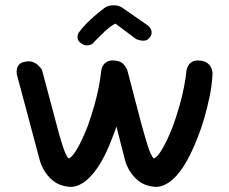

<svg xmlns="http://www.w3.org/2000/svg" viewBox="-20 -713 873 732"><path d="M243 -1Q229 -2 213.5 -7Q198 -12 183 -23.5Q168 -35 155 -53Q142 -71 133 -97L44 -430Q44 -430 43.5 -436.5Q43 -443 45 -452Q47 -461 54.5 -468.5Q62 -476 78 -478Q94 -481 105.5 -476.5Q117 -472 124.5 -465Q132 -458 136 -452.5Q140 -447 140 -447L193 -248Q207 -193 219 -156.5Q231 -120 241 -109Q252 -110 271 -140.5Q290 -171 314 -231Q329 -273 339.5 -310.5Q350 -348 356.5 -381Q363 -414 366 -444Q366 -444 367.5 -450.5Q369 -457 374 -465Q379 -473 389.5 -478.5Q400 -484 419 -482Q438 -480 447.5 -471.5Q457 -463 461 -453Q465 -443 465 -435.5Q465 -428 465 -428Q464 -397 458.5 -365Q453 -333 445 -302Q437 -271 428 -242.5Q419 -214 409 -190Q383 -120 354.5 -77.5Q326 -35 297.5 -16.5Q269 2 243 -1ZM568 -1Q554 -2 538.5 -7Q523 -12 508 -23.5Q493 -35 480 -53Q467 -71 458 -97L373 -430Q373 -430 372.5 -436.5Q372 -443 373.5 -452Q375 -461 381.5 -468.5Q388 -476 403 -478Q419 -482 430.5 -477.5Q442 -473 450 -466Q458 -459 461.5 -453Q465 -447 465 -447L517 -248Q532 -193 543.5 -156.5Q555 -120 566 -109Q577 -110 596 -140.5Q615 -171 639 -231Q654 -273 664.5 -310.5Q675 -348 681.5 -381Q688 -414 691 -444Q691 -444 692.5 -450.5Q694 -457 699 -465Q704 -473 714.5 -478.5Q725 -484 743 -482Q762 -480 772 -471.5Q782 -463 786 -453Q790 -443 790 -435.5Q790 -428 790 -428Q788 -387 779 -344Q770 -301 758.5 -261.5Q747 -222 734 -190Q707 -120 679 -77.5Q651 -35 622.5 -16.5Q594 2 568 -1ZM291 -547Q281 -553 278 -560Q275 -567 275.5 -573Q276 -579 277.5 -583Q279 -587 279 -587Q292 -605 306.5 -620Q321 -635 338 -650Q355 -665 376 -681Q385 -688 397.5 -691Q410 -694 424 -692Q438 -690 450 -681L545 -615Q545 -615 549 -611Q553 -607 556 -600Q559 -593 558 -585Q557 -577 548 -567Q542 -560 533.5 -558.5Q525 -557 517.5 -558.5Q510 -560 504.5 -562Q499 -564 499 -564L420 -623Q403 -615 381.5 -595Q360 -575 331 -545Q331 -545 325 -542.5Q319 -540 310 -540Q301 -540 291 -547Z"/></svg>

Font: Sour Gummy
Style: Regular
Weight: 400
Designer: Stefie Justprince
Foundry: Eifetstype
Version: Version 1.000